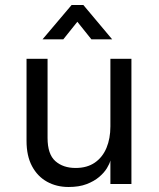

<svg xmlns="http://www.w3.org/2000/svg" viewBox="-20 -735 637 767"><path d="M505 -500V0H421V-94Q418 -81 407 -63Q396 -45 376 -28Q356 -11 326 0.5Q296 12 254 12Q206 12 168 -9Q130 -30 108 -71Q86 -112 86 -172V-500H170V-184Q170 -119 201 -91.5Q232 -64 282 -64Q328 -64 359 -85.5Q390 -107 405.5 -144.5Q421 -182 421 -230V-500ZM150 -578 266 -715H313L428 -578H345L261 -683H317L233 -578Z"/></svg>

Font: Inclusive Sans
Style: Regular
Weight: 400
Designer: Olivia King
Foundry: Olivia King
Version: Version 2.004